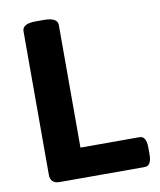

<svg xmlns="http://www.w3.org/2000/svg" viewBox="-80 -766 692 830"><g transform="rotate(-10 266.0 -351.0)"><path d="M114 0Q74 0 74 -40V-669Q74 -702 134 -702H169Q229 -702 229 -669V-131H488Q518 -131 518 -81V-50Q518 0 488 0Z"/></g></svg>

Font: Asap Semi Expanded
Style: Bold
Weight: 700
Width: 6
Designer: Pablo Cosgaya
Foundry: Omnibus-Type
Version: Version 3.001; ttfautohint (v1.8.4.7-5d5b)